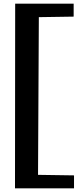

<svg xmlns="http://www.w3.org/2000/svg" viewBox="-20 -775 426 1050"><path d="M63 -754.9H382.8V-684.1L192.4 -681.2L188 181.2L384.8 184.1V254.9H62Z"/></svg>

Font: DimaFred
Style: Bold
Weight: 800
Designer: R.Balvardi
Foundry: R.Balvardi (r.balvardi@gmail.com)
Version: Version 1.00;August 2, 2018;FontCreator 11.5.0.2427 64-bit